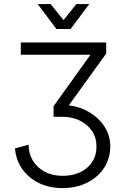

<svg xmlns="http://www.w3.org/2000/svg" viewBox="-20 -936 629 964"><path d="M533.7 -200.7Q533.7 -141.6 503.2 -94.2Q472.7 -46.9 418.5 -19.3Q364.3 8.3 293.9 8.3Q227.1 8.3 174.8 -17.3Q122.6 -43 91.3 -87.9Q60.1 -132.8 55.2 -190.9L123.5 -209.5Q123.5 -165 145 -129.6Q166.5 -94.2 204.8 -73.7Q243.2 -53.2 293.9 -53.2Q370.1 -53.2 417.2 -93.8Q464.4 -134.3 464.4 -200.7Q464.4 -245.1 441.7 -278.6Q418.9 -312 380.1 -330.8Q341.3 -349.6 293.9 -349.6H249V-402.8L434.1 -661.1H84.5V-722.7H513.2V-667L325.7 -407.2Q382.8 -400.4 429.9 -371.8Q477.1 -343.3 505.4 -299.1Q533.7 -254.9 533.7 -200.7ZM234.4 -915.5 298.8 -835 363.3 -915.5H428.2L334.5 -790.5H263.2L169.4 -915.5Z"/></svg>

Font: Giphurs Light
Style: Regular
Weight: 300
Version: Version 0.920; ttfautohint (v1.8.4.7-5d5b)